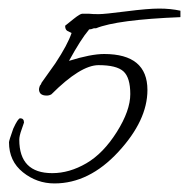

<svg xmlns="http://www.w3.org/2000/svg" viewBox="-20 -401 441 448"><path d="M401 -361Q253 -355 204 -335H199L193 -333Q187 -333 187 -331Q169 -310 141 -259Q192 -275 223 -275Q324 -275 324 -191Q324 -120 256 -46.5Q188 27 107 27Q66 27 33.5 1Q1 -25 1 -69Q1 -73 11 -101Q22 -125 27 -125Q36 -125 36 -115Q36 -114 30.5 -99Q25 -84 25 -75Q25 3 102 3Q142 3 181.5 -20Q221 -43 252.5 -93Q284 -143 284 -181.5Q284 -220 268 -234.5Q252 -249 210 -249Q168 -249 100 -181Q95 -178 89 -178Q71 -178 71 -193Q71 -195 73 -201Q76 -204 77 -208L109 -253Q138 -297 147 -324L137 -329Q132 -332 132 -341L152 -357Q167 -369 172 -369H187Q196 -368 210 -368Q224 -368 274.5 -374.5Q325 -381 351.5 -381Q378 -381 401 -376Z"/></svg>

Font: Lovers Quarrel
Style: Regular
Weight: 400
Designer: Robert E. Leuschke
Foundry: Robert E. Leuschke
Version: Version 1.001